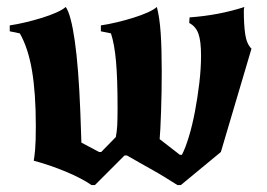

<svg xmlns="http://www.w3.org/2000/svg" viewBox="-20 -504 768 552"><path d="M490 28Q471 16 454 5.5Q437 -5 420 -14.5Q403 -24 384.5 -34.5Q366 -45 345 -57H338L253 28H243Q214 8 168 -11Q122 -30 77 -42Q79 -52 81 -74.5Q83 -97 83 -142Q83 -236 72 -301Q61 -366 37 -408L8 -414V-431Q29 -434 54 -440Q79 -446 101.5 -453Q124 -460 142 -468Q160 -476 169 -484Q184 -463 195 -386.5Q206 -310 211 -181L214 -94L265 -67H271L313 -110Q316 -126 317 -142.5Q318 -159 318 -194Q318 -278 313.5 -328Q309 -378 299 -408L270 -414V-431Q291 -434 316 -440Q341 -446 363.5 -453Q386 -460 404 -468Q422 -476 431 -484Q439 -453 442 -408.5Q445 -364 445 -298Q445 -270 444.5 -239.5Q444 -209 443 -182Q442 -155 441 -134Q440 -113 439 -104L497 -59H503Q513 -78 523 -111Q533 -144 540.5 -183.5Q548 -223 553 -265Q558 -307 558 -344Q558 -386 550.5 -407Q543 -428 524 -438L525 -454Q609 -460 683 -484Q681 -481 681 -473Q681 -433 685 -405.5Q689 -378 703 -364L615 -67L500 28Z"/></svg>

Font: New Rocker
Style: Regular
Weight: 400
Designer: Pablo Impallari, Brenda Gallo, Rodrigo Fuenzalida
Foundry: Pablo Impallari, Brenda Gallo, Rodrigo Fuenzalida
Version: Version 1.000; ttfautohint (v0.93) -l 8 -r 50 -G 200 -x 14 -